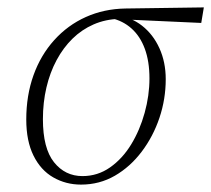

<svg xmlns="http://www.w3.org/2000/svg" viewBox="-20 -486 571 519"><path d="M199 13Q158 13 124 -6.5Q90 -26 70.5 -65.5Q51 -105 51 -163Q51 -228 70.5 -282.5Q90 -337 126.5 -377.5Q163 -418 212 -440Q261 -462 319 -463L531 -466L524 -424L326 -433L303 -435Q265 -434 233 -420Q201 -406 176 -381.5Q151 -357 133 -323.5Q115 -290 105.5 -249.5Q96 -209 96 -164Q96 -85 126 -47.5Q156 -10 203 -10Q244 -10 277.5 -33.5Q311 -57 334.5 -95.5Q358 -134 371 -181Q384 -228 384 -274Q384 -320 371.5 -354Q359 -388 335.5 -409Q312 -430 280 -437L294 -445Q334 -440 364 -416.5Q394 -393 411 -355.5Q428 -318 428 -272Q428 -218 411 -167.5Q394 -117 363 -76Q332 -35 290.5 -11Q249 13 199 13Z"/></svg>

Font: Source Serif 4 36pt Light
Style: Italic
Weight: 300
Italic angle: -12°
Designer: Frank Grießhammer
Foundry: Adobe Systems Incorporated
Version: Version 4.004;hotconv 1.0.116;makeotfexe 2.5.65601